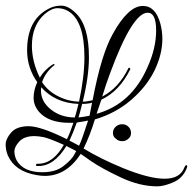

<svg xmlns="http://www.w3.org/2000/svg" viewBox="-27 -606 683 680"><path d="M1 -55Q-7 -74 -7 -94Q-7 -114 12.5 -136.5Q32 -159 74.5 -159Q117 -159 210 -113Q221 -135 233 -171Q226 -171 219 -171Q146 -171 112 -209Q92 -232 92 -259.5Q92 -287 105 -315Q69 -366 69 -428Q69 -537 147 -576Q166 -586 190.5 -586Q215 -586 243 -558Q288 -513 288 -403Q288 -335 266 -246Q281 -246 301 -251Q332 -414 372 -485Q427 -585 479 -585Q524 -585 541 -522Q548 -496 548 -468Q548 -414 520.5 -357Q493 -300 438 -252.5Q383 -205 309 -183Q292 -127 269 -80Q328 -44 408 -11Q597 66 626 -13Q630 -22 634 -21Q636 -20 636 -17.5Q636 -15 635 -12Q621 27 581 42Q551 54 530 54Q468 54 401 22.5Q334 -9 296 -35L259 -61Q208 17 132 17Q118 17 102 14Q26 1 1 -55ZM272 -403Q272 -533 214 -567Q197 -577 176.5 -577Q156 -577 131 -556Q86 -516 86 -444Q86 -388 114 -331Q130 -358 157 -376Q164 -381 165.5 -378.5Q167 -376 165 -375Q133 -349 122 -315Q142 -284 178 -265.5Q214 -247 253 -246Q272 -335 272 -403ZM495 -367Q526 -435 526 -498Q526 -561 496 -561Q442 -561 363 -347Q349 -310 335 -264Q393 -294 427 -363Q429 -368 432.5 -365Q436 -362 434 -360Q396 -283 332 -253L315 -203Q438 -237 495 -367ZM109 -18Q107 -18 105 -18Q99 -18 101 -23Q101 -26 103.5 -26Q106 -26 108 -26Q161 -26 199 -93Q145 -117 126.5 -120.5Q108 -124 95 -124Q59 -124 41.5 -105Q24 -86 24 -70Q24 -54 32 -38Q56 4 123 4Q170 4 198 -18Q229 -42 238 -62L243 -71Q228 -79 208 -89Q165 -18 109 -18ZM118 -286Q118 -246 153.5 -218Q189 -190 238 -190Q243 -206 251 -238Q169 -241 119 -297Q118 -291 118 -286ZM245 -172Q231 -133 219 -108L253 -90Q263 -110 285 -179Q271 -176 245 -172ZM428 -115Q419 -106 405.5 -106Q392 -106 383 -115Q373 -122 373 -135Q373 -148 382.5 -157Q392 -166 405.5 -166Q419 -166 428 -157Q437 -148 437 -135Q437 -122 428 -115ZM299 -242Q283 -238 264 -238Q256 -206 251 -190Q269 -192 290 -196Z"/></svg>

Font: Lovers Quarrel
Style: Regular
Weight: 400
Designer: Robert E. Leuschke
Foundry: Robert E. Leuschke
Version: Version 1.001